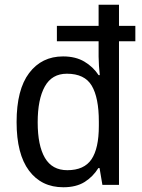

<svg xmlns="http://www.w3.org/2000/svg" viewBox="-20 -780 600 810"><path d="M247 10Q155 10 102.5 -60Q50 -130 50 -265Q50 -402 103 -472Q156 -542 246 -542Q299 -542 336 -520Q373 -498 396 -463H401Q399 -479 397.5 -502Q396 -525 396 -541V-606H220V-671H396V-760H482V-671H551V-606H482V0H412L400 -71H395Q372 -34 336.5 -12Q301 10 247 10ZM264 -62Q335 -62 366 -108Q397 -154 397 -249V-267Q397 -368 367 -418.5Q337 -469 262 -469Q199 -469 169 -415Q139 -361 139 -264Q139 -166 169.5 -114Q200 -62 264 -62Z"/></svg>

Font: Noto Sans Ethiopic SemCond
Style: Regular
Weight: 400
Width: 4
Designer: Monotype Design Team
Foundry: Monotype Imaging Inc.
Version: Version 2.102; ttfautohint (v1.8.4.7-5d5b)